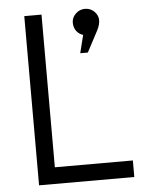

<svg xmlns="http://www.w3.org/2000/svg" viewBox="-52 -765 616 807"><g transform="rotate(-5 256.0 -361.0)"><path d="M80.1 0V-713.9H152.8V-69.8H481.9V0ZM380.9 -628.9 333 -538.1H300.8L319.8 -613.8Q302.7 -618.7 291.7 -633.3Q280.8 -647.9 280.8 -668.9Q280.8 -689.9 297.4 -706.1Q314 -722.2 336.9 -722.2Q359.9 -722.2 376 -706.1Q392.1 -689.9 392.1 -670.4Q392.1 -650.9 380.9 -628.9Z"/></g></svg>

Font: Arcon-Regular
Style: Regular
Weight: 400
Designer: M. Zarth
Foundry: martin zarth - visuelle & digitale kommunikation
Version: Version 1.131;PS 001.131;hotconv 1.0.70;makeotf.lib2.5.58329